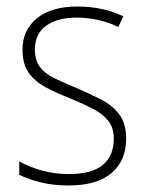

<svg xmlns="http://www.w3.org/2000/svg" viewBox="-20 -559 449 589"><path d="M367 -133Q367 -67 322.5 -28.5Q278 10 190 10Q142 10 103 0Q64 -10 39 -23V-64Q71 -46 110 -35.5Q149 -25 190 -25Q263 -25 296 -53.5Q329 -82 329 -133Q329 -167 312.5 -188Q296 -209 266.5 -224.5Q237 -240 198 -256Q155 -273 121.5 -290.5Q88 -308 68.5 -335Q49 -362 49 -407Q49 -467 93.5 -503Q138 -539 217 -539Q258 -539 294 -531Q330 -523 358 -509L343 -476Q318 -489 284 -497Q250 -505 216 -505Q156 -505 121.5 -480Q87 -455 87 -407Q87 -374 102.5 -353.5Q118 -333 147 -319Q176 -305 215 -289Q256 -271 290.5 -253.5Q325 -236 346 -208Q367 -180 367 -133Z"/></svg>

Font: Noto Sans Khmer UI SemiCondensed ExtraLight
Style: Regular
Weight: 200
Width: 4
Designer: Danh Hong and the Monotype Design Team
Foundry: Monotype Imaging Inc.
Version: Version 2.002; ttfautohint (v1.8.4.7-5d5b)